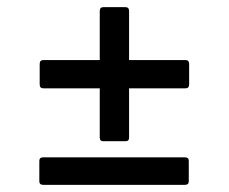

<svg xmlns="http://www.w3.org/2000/svg" viewBox="-20 -571 640 537"><path d="M269 -176Q259 -176 259 -186V-324H101Q91 -324 91 -335V-392Q91 -403 101 -403H259V-540Q259 -551 269 -551H331Q341 -551 341 -540V-403H499Q509 -403 509 -392V-335Q509 -324 499 -324H341V-186Q341 -176 331 -176ZM101 -54Q90 -54 90 -64V-121Q90 -131 101 -131H497Q508 -131 508 -121V-64Q508 -54 497 -54Z"/></svg>

Font: Sofia Sans Medium
Style: Regular
Weight: 500
Designer: Botio Nikoltchev, Ani Petrova
Foundry: lettersoup
Version: Version 4.101; ttfautohint (v1.8.4.7-5d5b)